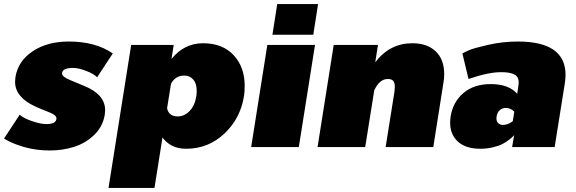

<svg xmlns="http://www.w3.org/2000/svg" viewBox="-38 -720 2821 940"><path d="M-18.3 -41.7 58.3 -158.3Q77.5 -140.8 119.6 -126.7Q161.7 -112.5 188.3 -112.5Q238.3 -112.5 238.3 -140.8Q238.3 -156.7 201.7 -170.8Q156.7 -188.3 131.7 -200Q35.8 -245 35.8 -320Q35.8 -326.7 37.5 -341.7Q50 -420.8 121.7 -468.8Q193.3 -516.7 298.3 -516.7Q430 -516.7 514.2 -458.3L437.5 -341.7Q420 -359.2 382.9 -373.3Q345.8 -387.5 320 -387.5Q265.8 -387.5 265.8 -360Q265.8 -345 302.5 -329.2Q343.3 -311.7 372.5 -300Q476.7 -258.3 476.7 -180.8Q476.7 -174.2 475 -159.2Q465.8 -100.8 423.8 -60Q381.7 -19.2 325.4 -1.2Q269.2 16.7 205.8 16.7Q138.3 16.7 79.2 -0.4Q20 -17.5 -18.3 -41.7Z M493.3 200 604.2 -500H812.5L801.7 -431.7Q864.2 -508.3 955.8 -508.3Q1051.7 -508.3 1105.8 -450Q1160 -391.7 1160 -299.2Q1160 -272.5 1156.7 -250Q1139.2 -140 1060.4 -65.8Q981.7 8.3 873.3 8.3Q798.3 8.3 757.5 -46.7L718.3 200ZM780 -190Q788.3 -150 832.5 -150Q864.2 -150 890 -176.2Q915.8 -202.5 923.3 -250Q925 -259.2 925 -275.8Q925 -311.7 907.9 -330.8Q890.8 -350 864.2 -350Q820.8 -350 799.2 -310Z M1191.7 0 1270.8 -500H1504.2L1425 0ZM1295.8 -550 1319.2 -700H1519.2L1495.8 -550Z M1516.7 0 1595.8 -500H1812.5L1799.2 -415Q1870 -508.3 1980.8 -508.3Q2053.3 -508.3 2095 -468.8Q2136.7 -429.2 2136.7 -357.5Q2136.7 -335.8 2133.3 -316.7L2083.3 0H1850L1892.5 -266.7Q1895 -282.5 1895 -295Q1895 -315.8 1886.7 -324.6Q1878.3 -333.3 1860.8 -333.3Q1820 -333.3 1794.2 -277.5L1750 0Z M2393.3 -150Q2392.5 -146.7 2392.5 -140.8Q2392.5 -125 2401.7 -116.7Q2410.8 -108.3 2424.2 -108.3Q2449.2 -108.3 2472.5 -126.7L2480 -173.3Q2461.7 -191.7 2437.5 -191.7Q2422.5 -191.7 2409.6 -181.2Q2396.7 -170.8 2393.3 -150ZM2168.3 -150Q2179.2 -220 2230.4 -264.2Q2281.7 -308.3 2364.2 -308.3Q2452.5 -308.3 2494.2 -260.8L2500 -300Q2501.7 -311.7 2501.7 -315.8Q2501.7 -343.3 2480.8 -355Q2460 -366.7 2415 -366.7Q2353.3 -366.7 2255.8 -333.3L2225.8 -458.3Q2237.5 -465 2259.2 -474.6Q2280.8 -484.2 2351.7 -500.4Q2422.5 -516.7 2497.5 -516.7Q2730.8 -516.7 2730.8 -353.3Q2730.8 -335 2726.7 -308.3L2677.5 0H2469.2L2479.2 -58.3Q2476.7 -55.8 2472.5 -51.2Q2468.3 -46.7 2453.3 -35Q2438.3 -23.3 2421.2 -14.6Q2404.2 -5.8 2375 1.2Q2345.8 8.3 2314.2 8.3Q2241.7 8.3 2203.8 -26.7Q2165.8 -61.7 2165.8 -119.2Q2165.8 -133.3 2168.3 -150Z"/></svg>

Font: BoonTook
Style: Italic
Weight: 400
Italic angle: -9°
Designer: Sungsit Sawaiwan
Foundry: FontUni
Version: Version 3.0